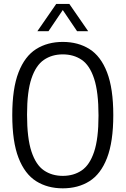

<svg xmlns="http://www.w3.org/2000/svg" viewBox="-20 -966 650 994"><path d="M305 9Q226 9 167.2 -28Q108.5 -65 76 -148.5Q43.5 -232 43.5 -370Q43.5 -508 76 -591.5Q108.5 -675 167.2 -712Q226 -749 305 -749Q384.5 -749 443.2 -712Q502 -675 534.2 -591.5Q566.5 -508 566.5 -370Q566.5 -232 534.2 -148.5Q502 -65 443.2 -28Q384.5 9 305 9ZM305 -55.5Q361.5 -55.5 403 -83.8Q444.5 -112 467.2 -180Q490 -248 490 -367.5Q490 -489.5 467.2 -558.8Q444.5 -628 403 -656.2Q361.5 -684.5 305 -684.5Q249 -684.5 207.5 -656.2Q166 -628 143 -560Q120 -492 120 -372.5Q120 -250.5 143 -181.2Q166 -112 207.5 -83.8Q249 -55.5 305 -55.5ZM173.5 -804.5 271 -945.5H339L436.5 -804.5H379L305 -914L231 -804.5Z"/></svg>

Font: Encode Sans Condensed
Style: Regular
Weight: 400
Width: 3
Designer: Multiple Designers
Foundry: Impallari Type
Version: Version 3.000; ttfautohint (v1.8.3) -l 8 -r 50 -G 200 -x 14 